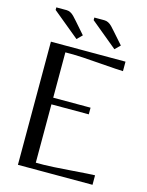

<svg xmlns="http://www.w3.org/2000/svg" viewBox="-120 -878 731 953"><g transform="rotate(15 245.5 -402.0)"><path d="M244.1 -791V-804.2H295.9Q316.4 -804.2 335 -785.2Q338.9 -781.7 355 -763.2L407.2 -704.1L380.9 -678.2ZM48.8 -791V-804.2H101.1Q121.6 -804.2 140.1 -785.2Q144 -781.7 160.2 -763.2L211.9 -704.1L186 -678.2ZM66.9 -632.8H450.2V-584Q431.6 -584 327.4 -592Q223.1 -600.1 190.9 -600.1H149.9V-367.2H341.8V-333H149.9V-33.2H190.9Q223.1 -33.2 327.4 -41Q431.6 -48.8 450.2 -48.8V0H66.9Z"/></g></svg>

Font: Resagokr
Style: Regular
Weight: 500
Designer: gluk
Foundry: gluk
Version: Version 0.95